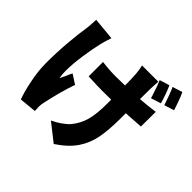

<svg xmlns="http://www.w3.org/2000/svg" viewBox="-217 -1069 1411 1411"><g transform="rotate(45 488.5 -364.0)"><path d="M734.4 -689.5Q733.4 -668.9 733.4 -576.2Q812.5 -582 881.8 -591.8L880.9 -438.5Q789.1 -431.6 733.4 -428.7V-384.8Q733.4 -256.8 717.8 -173.8Q702.1 -90.8 656.2 -22.9Q610.4 44.9 518.6 105.5L381.8 -2Q415 -16.6 450.2 -41Q485.4 -65.4 506.8 -89.8Q550.8 -143.6 568.8 -209Q586.9 -274.4 586.9 -385.7V-423.8Q555.7 -422.9 495.1 -422.9Q465.8 -422.9 439 -423.8Q412.1 -424.8 390.6 -425.8L348.6 -427.7V-577.1Q420.9 -567.4 491.2 -567.4Q520.5 -567.4 585 -569.3Q585 -636.7 581.1 -689.5Q578.1 -726.6 569.3 -761.7H738.3Q736.3 -741.2 734.4 -689.5ZM86.9 -666Q91.8 -693.4 93.8 -760.7L268.6 -744.1Q252 -696.3 242.2 -655.3Q226.6 -588.9 213.4 -498.5Q200.2 -408.2 200.2 -337.9Q200.2 -297.9 206.1 -266.6Q211.9 -277.3 217.3 -289.1Q222.7 -300.8 228.5 -312.5Q237.3 -335 250 -359.4L322.3 -312.5Q283.2 -200.2 253.9 -62.5Q247.1 -35.2 247.1 -12.7L249 32.2L116.2 44.9Q95.7 -8.8 76.7 -101.6Q57.6 -194.3 57.6 -275.4Q57.6 -384.8 66.4 -489.3Q75.2 -593.8 86.9 -666ZM814.5 -800.8Q828.1 -771.5 842.3 -731.4Q856.4 -691.4 864.3 -663.1L786.1 -637.7Q784.2 -644.5 782.2 -650.9Q780.3 -657.2 778.3 -663.1Q753.9 -741.2 737.3 -777.3ZM917 -833Q930.7 -804.7 945.3 -764.2Q960 -723.6 968.8 -695.3L891.6 -670.9Q860.4 -765.6 839.8 -808.6Z"/></g></svg>

Font: Min Sans Black
Style: Regular
Weight: 900
Designer: Jinseong-Kim, NotoSansCJK, Nunito
Foundry: Jinseong-Kim
Version: Version 1.000